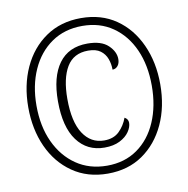

<svg xmlns="http://www.w3.org/2000/svg" viewBox="-82 -804 876 894"><g transform="rotate(-10 356.5 -357.5)"><path d="M357 10Q261 10 190.5 -39Q120 -88 82.5 -171Q45 -254 45 -358Q45 -462 83 -545Q121 -628 191.5 -676.5Q262 -725 358 -725Q454 -725 523.5 -677Q593 -629 631 -545.5Q669 -462 669 -358Q669 -252 630.5 -169Q592 -86 522.5 -38Q453 10 357 10ZM360 -27Q443 -27 503.5 -69.5Q564 -112 596.5 -187Q629 -262 629 -358Q629 -455 596 -529Q563 -603 502 -645.5Q441 -688 358 -688Q274 -688 212.5 -645.5Q151 -603 117.5 -528.5Q84 -454 84 -359Q84 -261 118.5 -186.5Q153 -112 215 -69.5Q277 -27 360 -27ZM363 -112Q281 -112 233.5 -176Q186 -240 186 -362Q186 -477 232 -540Q278 -603 367 -603Q433 -603 465 -572.5Q497 -542 497 -507Q497 -487 487 -475Q477 -463 462 -463Q462 -490 453 -514.5Q444 -539 423 -554.5Q402 -570 365 -570Q296 -570 263.5 -516Q231 -462 231 -365Q231 -257 267.5 -201Q304 -145 367 -145Q412 -145 438.5 -171Q465 -197 478 -233Q495 -224 495 -206Q495 -186 480 -164Q465 -142 435.5 -127Q406 -112 363 -112Z"/></g></svg>

Font: Noto Serif Condensed Light
Style: Regular
Weight: 300
Width: 3
Designer: Monotype Design Team
Foundry: Monotype Imaging Inc.
Version: Version 2.013